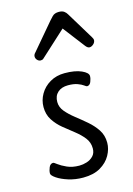

<svg xmlns="http://www.w3.org/2000/svg" viewBox="-124 -869 653 946"><g transform="rotate(-15 203.0 -396.0)"><path d="M180 14Q140 14 105 3Q70 -8 48 -23Q26 -38 26 -48Q26 -62 33 -78.5Q40 -95 55 -95Q58 -95 73 -83.5Q88 -72 114.5 -60Q141 -48 177 -48Q195 -48 214.5 -54Q234 -60 248 -74.5Q262 -89 262 -113Q262 -144 243.5 -167.5Q225 -191 198 -212Q171 -233 144 -255Q117 -277 98.5 -305.5Q80 -334 80 -372Q80 -407 98 -438Q116 -469 148.5 -488Q181 -507 223 -507Q276 -507 308.5 -492.5Q341 -478 341 -461Q341 -448 334.5 -432Q328 -416 314 -416Q311 -416 301 -423.5Q291 -431 272 -438Q253 -445 224 -445Q191 -445 171.5 -427.5Q152 -410 152 -379Q152 -352 171 -329.5Q190 -307 217.5 -285.5Q245 -264 272.5 -240.5Q300 -217 319 -188.5Q338 -160 338 -122Q338 -90 320.5 -58.5Q303 -27 268 -6.5Q233 14 180 14ZM127 -598Q117 -598 109.5 -606Q102 -614 102 -624Q102 -631 106 -637L223 -775Q229 -782 240.5 -794Q252 -806 274 -806Q291 -806 300.5 -799Q310 -792 315 -783L400 -643Q406 -633 406 -628Q406 -616 396 -607Q386 -598 376 -598Q366 -598 356 -611L271 -722L141 -603Q136 -598 127 -598Z"/></g></svg>

Font: Kite One
Style: Regular
Weight: 400
Designer: Eduardo Rodriguez Tunni
Foundry: Eduardo Rodriguez Tunni
Version: Version 1.002; ttfautohint (v1.8.4.7-5d5b);gftools[0.9.23]